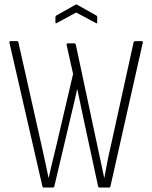

<svg xmlns="http://www.w3.org/2000/svg" viewBox="-20 -839 681 859"><path d="M176 0Q171 0 170 -4L22 -649Q21 -655 27 -655H57Q61 -655 62 -651L166 -188Q174 -153 182 -115.5Q190 -78 197 -44H198Q206 -78 213.5 -111.5Q221 -145 230 -179L307 -508L278 -638Q277 -643 279.5 -644Q282 -645 284 -645H312Q317 -645 319 -640L417 -180Q424 -146 431.5 -112.5Q439 -79 446 -44H447Q453 -79 460.5 -116.5Q468 -154 477 -192L578 -651Q580 -655 584 -655H615Q620 -655 619 -649L474 -5Q472 0 468 0H425Q421 0 419 -5L354 -306Q347 -340 340 -373Q333 -406 326 -439H325Q318 -406 310 -373Q302 -340 294 -306L223 -5Q221 0 217 0ZM234 -736Q228 -733 228 -738V-762Q228 -767 231 -769L318 -818Q321 -820 325 -818L412 -769Q415 -767 415 -762V-738Q415 -733 409 -736L321 -783Z"/></svg>

Font: Sofia Sans Condensed ExtraLight
Style: Regular
Weight: 250
Version: Version 4.100